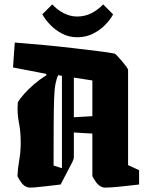

<svg xmlns="http://www.w3.org/2000/svg" viewBox="-20 -838 675 871"><path d="M61 -374Q70 -390 90 -412.5Q110 -435 136.5 -457.5Q163 -480 191 -497L189 -503L39 -532L47 -645Q112 -640 181 -633.5Q250 -627 313.5 -619.5Q377 -612 426 -606Q475 -600 499 -595Q502 -595 511.5 -585Q521 -575 532.5 -561.5Q544 -548 552.5 -536.5Q561 -525 561 -520V-89L611 -66V-1Q584 2 548.5 6Q513 10 484 12Q455 14 447 12Q428 6 415.5 -12Q403 -30 399 -39V-232L315 -237V-123Q315 -117 307.5 -101.5Q300 -86 289 -66L255 -1Q228 2 196 6Q164 10 139 12Q114 14 107 12Q88 7 75.5 -11.5Q63 -30 59 -39Q61 -77 67.5 -113Q74 -149 74 -191Q74 -241 65.5 -283.5Q57 -326 61 -374ZM223 -87 261 -75V-494L244 -497Q236 -480 231.5 -456.5Q227 -433 225.5 -390Q224 -347 223.5 -274.5Q223 -202 223 -87ZM399 -473 315 -486V-306L399 -311ZM330 -669Q293 -669 261.5 -685.5Q230 -702 207 -726.5Q184 -751 172 -773L217 -818Q240 -793 269.5 -778Q299 -763 330 -763Q365 -763 394.5 -778Q424 -793 448 -818L493 -773Q482 -751 458.5 -726.5Q435 -702 402.5 -685.5Q370 -669 330 -669Z"/></svg>

Font: Grenze Gotisch Black
Style: Regular
Weight: 900
Designer: Renata Polastri
Foundry: Omnibus-Type
Version: Version 1.001